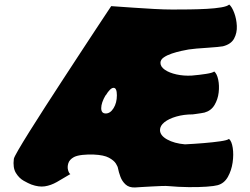

<svg xmlns="http://www.w3.org/2000/svg" viewBox="-20 -815 1103 846"><path d="M795 -179Q836 -181 878 -184.5Q920 -188 951 -192.5Q982 -197 989 -203Q1001 -193 1005.5 -163.5Q1010 -134 1005 -99Q1000 -64 984 -35.5Q968 -7 939 1Q925 5 890.5 7.5Q856 10 811 9.5Q766 9 722 5Q714 4 694.5 4.5Q675 5 651 6.5Q627 8 606 9Q585 10 575 11Q549 12 533.5 -2Q518 -16 510.5 -36.5Q503 -57 500 -73Q499 -81 490.5 -94.5Q482 -108 460 -120Q438 -132 393 -134Q368 -135 344 -132.5Q320 -130 306 -123Q286 -112 281 -95.5Q276 -79 280 -65Q284 -51 290 -48Q257 -28 230.5 -13Q204 2 177.5 6Q151 10 118 -2Q105 -7 84.5 -18.5Q64 -30 50 -53Q36 -76 41 -115Q42 -122 60.5 -154Q79 -186 110 -235.5Q141 -285 179 -344Q217 -403 257.5 -465Q298 -527 336 -585Q374 -643 404 -688.5Q434 -734 452 -761Q470 -788 470 -788Q470 -788 498.5 -786Q527 -784 570.5 -781Q614 -778 659.5 -775.5Q705 -773 739 -773Q775 -773 815 -773.5Q855 -774 891.5 -776Q928 -778 954.5 -782.5Q981 -787 990 -795Q1002 -785 1012 -758.5Q1022 -732 1023.5 -701Q1025 -670 1011.5 -645Q998 -620 962 -611Q957 -610 938 -608Q919 -606 894 -604.5Q869 -603 846 -601Q823 -599 811 -597Q799 -595 778.5 -590.5Q758 -586 737 -579Q716 -572 701.5 -562Q687 -552 687 -538Q687 -521 706.5 -507.5Q726 -494 758 -487Q790 -480 825 -482Q860 -485 888.5 -489.5Q917 -494 924 -500Q936 -490 941.5 -464Q947 -438 943.5 -407.5Q940 -377 925 -352Q910 -327 881 -319Q877 -318 864.5 -316Q852 -314 840.5 -312.5Q829 -311 829 -311Q790 -311 757 -301.5Q724 -292 704.5 -276.5Q685 -261 685 -242Q685 -218 716.5 -200.5Q748 -183 795 -179ZM445 -395Q426 -362 426 -338.5Q426 -315 446 -315Q466 -315 480.5 -338.5Q495 -362 495 -395Q495 -428 480.5 -428Q466 -428 446 -395Z"/></svg>

Font: Potta One
Style: Regular
Weight: 400
Designer: 108,108go
Foundry: Font Zone 108
Version: Version 1.000